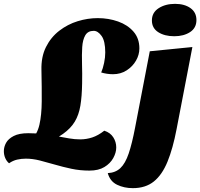

<svg xmlns="http://www.w3.org/2000/svg" viewBox="-63 -776 1039 996"><path d="M158 -25 98 -49Q130 -79 141.5 -129Q153 -179 153.5 -250Q154 -321 152 -412Q150 -481 175.5 -532Q201 -583 244.5 -616.5Q288 -650 340 -666Q392 -682 444 -682Q500 -682 549.5 -664.5Q599 -647 629.5 -612Q660 -577 660 -525Q660 -492 642.5 -461.5Q625 -431 594 -411Q563 -391 523 -391Q507 -391 491 -393.5Q475 -396 462 -400Q471 -421 477 -449.5Q483 -478 483 -504Q483 -563 464 -589.5Q445 -616 423 -616Q393 -616 379.5 -593Q366 -570 363.5 -531.5Q361 -493 362.5 -444Q364 -395 363 -344Q362 -276 354 -228Q346 -180 325 -145Q304 -110 264 -81.5Q224 -53 158 -25ZM401 109Q352 109 307.5 99.5Q263 90 222 78Q181 66 143.5 56.5Q106 47 71 47Q48 47 26 52Q4 57 -16 71Q-29 60 -36 43.5Q-43 27 -43 8Q-43 -14 -31.5 -35Q-20 -56 8 -70.5Q36 -85 84 -85Q128 -85 165.5 -80Q203 -75 235 -69Q267 -63 296 -58Q325 -53 353 -53Q385 -53 415.5 -63Q446 -73 478 -98Q509 -88 524.5 -64Q540 -40 540 -11Q540 16 524.5 44Q509 72 478.5 90.5Q448 109 401 109ZM626 200Q581 200 544.5 182.5Q508 165 496 122Q536 120 561.5 96Q587 72 604.5 20.5Q622 -31 638 -115L714 -510L935 -532L853 -106Q834 -6 806 62.5Q778 131 735 165.5Q692 200 626 200ZM841 -588Q791 -588 758 -609Q725 -630 725 -670Q725 -711 760 -733.5Q795 -756 845 -756Q894 -756 925 -734Q956 -712 956 -672Q956 -631 923 -609.5Q890 -588 841 -588Z"/></svg>

Font: Sansita Swashed Light Black
Style: Regular
Weight: 900
Version: Version 1.003